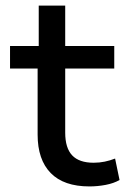

<svg xmlns="http://www.w3.org/2000/svg" viewBox="-20 -660 464 689"><path d="M301 9Q209 9 162 -39Q115 -87 115 -177V-414H16V-495H119V-640H214V-495H390V-414H214V-184Q214 -129 239 -102.5Q264 -76 316 -76Q337 -76 356 -80Q375 -84 393 -91L409 -14Q388 -2 359 3.5Q330 9 301 9Z"/></svg>

Font: Nunito Sans 12pt ExtraLight 8pt Medium
Style: Regular
Weight: 500
Version: Version 3.101;gftools[0.9.27]